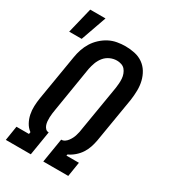

<svg xmlns="http://www.w3.org/2000/svg" viewBox="-198 -915 896 1012"><g transform="rotate(30 250.0 -408.5)"><path d="M4 0 18 -88H94L96 -100Q77 -114 65.5 -135Q54 -156 49 -180Q44 -204 45 -229.5Q46 -255 50 -280L96 -556Q100 -581 108 -605Q116 -629 129.5 -651Q143 -673 163 -691.5Q183 -710 206 -722Q229 -734 254.5 -738.5Q280 -743 304 -743Q333 -743 361 -737Q389 -731 411 -715.5Q433 -700 447 -677Q461 -654 467.5 -627Q474 -600 473.5 -571Q473 -542 469 -513L423 -237Q419 -216 412 -195Q405 -174 392.5 -155Q380 -136 362 -120.5Q344 -105 324 -96L322 -88H398L384 0H232L256 -147H257Q268 -147 277.5 -153.5Q287 -160 294 -169.5Q301 -179 306 -189Q311 -199 314 -209.5Q317 -220 319.5 -230.5Q322 -241 323 -252L369 -528Q371 -542 372 -556.5Q373 -571 372 -585Q371 -599 366 -612.5Q361 -626 352.5 -636Q344 -646 330.5 -650.5Q317 -655 303 -655Q282 -655 262 -646Q242 -637 228 -620Q214 -603 206.5 -582.5Q199 -562 195 -542L150 -266Q148 -254 146.5 -242.5Q145 -231 144.5 -219Q144 -207 145 -195.5Q146 -184 149.5 -173.5Q153 -163 160.5 -155Q168 -147 180 -147L156 0ZM8 -661 46 -817H139L84 -661Z"/></g></svg>

Font: Iosevka Curly Semibold
Style: Italic
Weight: 600
Italic angle: -9°
Monospace: yes
Designer: Belleve Invis
Foundry: Belleve Invis
Version: Version 22.1.2; ttfautohint (v1.8.4)